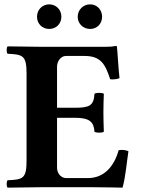

<svg xmlns="http://www.w3.org/2000/svg" viewBox="-20 -860 649 882"><path d="M323 -365H242V-554C242 -578 259 -603 283 -603H368C443 -603 464 -565 486 -496C498 -494 519 -496 529 -501C524 -542 519 -638 517 -646C517 -648 516 -649 513 -649C496 -646 488 -645 464 -645H169C169 -645 65 -646 15 -647C9 -641 9 -619 15 -613C85 -610 102 -605 102 -522V-122C102 -39 85 -35 15 -32C9 -26 9 -4 15 2C64 1 170 0 170 0H405C453 0 543 2 543 2C557 -48 562 -114 570 -165C560 -171 538 -173 525 -170C505 -98 460 -42 384 -42H283C261 -42 242 -63 242 -90V-319H323C392 -319 411 -300 414 -255C420 -249 451 -249 457 -255C456 -290 455 -309 455 -343C455 -377 456 -399 457 -429C451 -435 420 -435 414 -429C411 -374 390 -365 323 -365ZM337 -783C337 -751 362 -727 394 -727C426 -727 449 -751 449 -783C449 -815 426 -840 394 -840C362 -840 337 -815 337 -783ZM150 -783C150 -751 174 -727 206 -727C238 -727 262 -751 262 -783C262 -815 238 -840 206 -840C174 -840 150 -815 150 -783Z"/></svg>

Font: Libertinus Serif
Style: Bold
Weight: 700
Designer: Philipp H. Poll, Khaled Hosny
Foundry: Caleb Maclennan
Version: Version 7.050;RELEASE